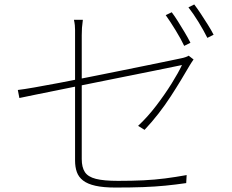

<svg xmlns="http://www.w3.org/2000/svg" viewBox="-20 -829 1040 862"><path d="M751 -774Q764 -757 779 -733Q794 -709 809 -684Q824 -659 835 -637L807 -623Q793 -653 768.5 -693Q744 -733 724 -761ZM852 -809Q866 -791 882 -766.5Q898 -742 913.5 -717.5Q929 -693 939 -673L911 -659Q894 -693 871 -730.5Q848 -768 826 -796ZM317 -108Q317 -133 317 -178Q317 -223 317 -278.5Q317 -334 317 -393Q317 -452 317 -507Q317 -562 317 -605Q317 -648 317 -671Q317 -684 317 -694.5Q317 -705 316 -715.5Q315 -726 312 -740H352Q349 -719 348 -704Q347 -689 347 -671Q347 -649 347 -605.5Q347 -562 347 -506.5Q347 -451 347 -392Q347 -333 347 -277.5Q347 -222 347 -179.5Q347 -137 347 -115Q347 -78 361 -56.5Q375 -35 410.5 -26Q446 -17 510 -17Q574 -17 624.5 -19.5Q675 -22 721.5 -28Q768 -34 818 -43L816 -7Q768 0 722 4.5Q676 9 622.5 11Q569 13 498 13Q444 13 408.5 5Q373 -3 353 -18.5Q333 -34 325 -56.5Q317 -79 317 -108ZM849 -562Q845 -557 840.5 -549.5Q836 -542 832 -536Q814 -505 792.5 -469.5Q771 -434 746 -395.5Q721 -357 691.5 -319Q662 -281 629 -246L600 -264Q642 -303 681 -354Q720 -405 750.5 -454Q781 -503 797 -537Q797 -537 763 -530Q729 -523 672.5 -511.5Q616 -500 545.5 -486Q475 -472 401.5 -457Q328 -442 260.5 -428.5Q193 -415 142 -404.5Q91 -394 67 -389L60 -425Q86 -428 134.5 -436.5Q183 -445 246.5 -457Q310 -469 379.5 -483Q449 -497 516.5 -510.5Q584 -524 642 -536Q700 -548 739.5 -556Q779 -564 792 -567Q803 -569 813 -572.5Q823 -576 827 -579Z"/></svg>

Font: Noto Sans KR Thin
Style: Regular
Weight: 100
Designer: Ryoko NISHIZUKA 西塚涼子 (kana, bopomofo & ideographs); Paul D. Hunt (Latin, Greek & Cyrillic); Sandoll Communications 산돌커뮤니
Foundry: Adobe
Version: Version 2.004-H2;hotconv 1.0.118;makeotfexe 2.5.65603